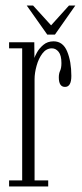

<svg xmlns="http://www.w3.org/2000/svg" viewBox="-20 -677 296 697"><path d="M13 0V-22H60.5V-501.5H13V-523.5H104.5L105 -466.5Q106 -471.5 114 -486.2Q122 -501 137.2 -514Q152.5 -527 174.5 -527Q208.5 -527 223.8 -490.2Q239 -453.5 239 -401.5Q239 -361.5 216 -361.5Q193.5 -361.5 193.5 -396Q193.5 -410 198.2 -420Q203 -430 203 -448Q203 -476 192.8 -488.8Q182.5 -501.5 168.5 -501.5Q148 -501.5 134 -483Q120 -464.5 112.8 -438.2Q105.5 -412 105.5 -389.5V-22H155V0ZM151.5 -551.5 77 -657H100L165.5 -585L230.5 -657H253.5L179.5 -551.5Z"/></svg>

Font: Imbue 50pt ExtraLight
Style: Regular
Weight: 200
Designer: Tyler Finck
Foundry: Etcetera Type Company
Version: Version 1.102; ttfautohint (v1.8.3)